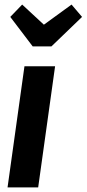

<svg xmlns="http://www.w3.org/2000/svg" viewBox="-20 -820 379 840"><path d="M221 -530 147 0H13L87 -530ZM293 -800 339 -746 205 -617H123L25 -746L77 -800L172 -712Z"/></svg>

Font: Fira Sans Extra Condensed SemiBold
Style: Italic
Weight: 600
Width: 3
Italic angle: -8°
Designer: Carrois Corporate & Edenspiekermann AG
Foundry: Carrois Corporate GbR & Edenspiekermann AG
Version: Version 4.203